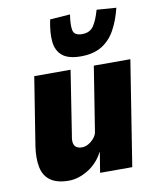

<svg xmlns="http://www.w3.org/2000/svg" viewBox="-86 -832 748 911"><g transform="rotate(-10 288.0 -377.0)"><path d="M172 11Q117 11 85 -11Q53 -33 44 -76Q35 -119 44 -179L96 -506H271L223 -198Q218 -174 221.5 -160Q225 -146 235.5 -140Q246 -134 260 -134Q277 -134 292.5 -143Q308 -152 320 -166.5Q332 -181 334 -197L383 -506H559L479 0H324L340 -98H339Q312 -46 265 -17.5Q218 11 172 11ZM331 -560Q271 -560 242 -584Q213 -608 208.5 -652Q204 -696 217 -758L314 -765Q306 -715 311.5 -689Q317 -663 355 -663Q392 -663 410 -689Q428 -715 442 -765L536 -758Q521 -697 496 -652.5Q471 -608 431 -584Q391 -560 331 -560Z"/></g></svg>

Font: Nunito Sans 7pt Condensed Black
Style: Italic
Weight: 900
Width: 3
Italic angle: -9°
Designer: Vernon Adams
Foundry: Vernon Adams
Version: Version 3.101;gftools[0.9.27]